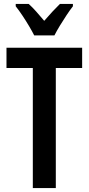

<svg xmlns="http://www.w3.org/2000/svg" viewBox="-20 -957 451 977"><path d="M264 0H147V-611H13V-714H398V-611H264ZM154 -777Q144 -797 128 -824Q112 -851 94 -878Q76 -905 60 -925V-937H126Q144 -921 164 -898.5Q184 -876 205 -851Q229 -879 246.5 -897.5Q264 -916 285 -937H351V-925Q336 -906 318.5 -879.5Q301 -853 284.5 -826Q268 -799 257 -777Z"/></svg>

Font: Noto Sans Lao ExtraCondensed SemiBold
Style: Regular
Weight: 600
Width: 2
Designer: Monotype Design Team
Foundry: Monotype Imaging Inc.
Version: Version 2.003; ttfautohint (v1.8.4.7-5d5b)